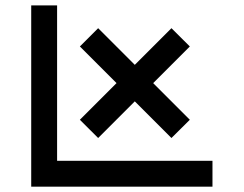

<svg xmlns="http://www.w3.org/2000/svg" viewBox="-20 -704 919 724"><path d="M97.7 -683.6H195.3V-97.7H781.2V0H97.7ZM557.6 -390.6 695.8 -252.4 626.5 -183.6 488.3 -321.8 350.1 -183.6 281.2 -252.4 419.4 -390.6 281.2 -528.8 350.1 -597.7 488.3 -459.5 626.5 -597.7 695.8 -528.8Z"/></svg>

Font: BabelStone Club Penguin
Style: Regular
Weight: 400
Designer: Andrew West
Foundry: BabelStone
Version: Version 1.02 November 6, 2013